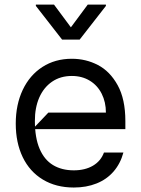

<svg xmlns="http://www.w3.org/2000/svg" viewBox="-20 -810 618 841"><path d="M303.3 11.4Q225.5 11.4 167.8 -23.4Q110.1 -58.2 79.5 -121.6Q49 -185 49 -268.5Q49 -351.6 79.5 -416.2Q110.1 -480.8 165.8 -516.7Q221.6 -552.6 294.7 -552.6Q356.2 -552.6 408.9 -525.2Q461.6 -497.9 495.4 -436.8Q529.1 -375.7 529.1 -279.8V-244.3H122.9L191.8 -316.8H443.9Q443.9 -362.9 425.4 -399.5Q407 -436.1 373 -456.7Q339.1 -477.3 294.7 -477.3Q244.7 -477.3 207.9 -452.1Q171.2 -426.8 151.8 -382.3Q132.5 -337.7 132.8 -279.8Q132.8 -206.7 153.4 -158.4Q174 -110.1 212.2 -87Q250.4 -63.9 303.3 -63.9Q352.6 -63.9 387.3 -84.3Q421.9 -104.8 435.4 -142H520.6Q507.5 -93.4 477.5 -58.8Q447.4 -24.1 402.9 -6.4Q358.3 11.4 303.3 11.4ZM216.6 -789.8 290.5 -690.3 364.3 -789.8H443.9V-784.1L328.8 -636.4H252.1L137.1 -784.1V-789.8Z"/></svg>

Font: Riot Sans
Style: Regular
Weight: 400
Designer: Rasmus Andersson
Foundry: rsms
Version: Version 3.005